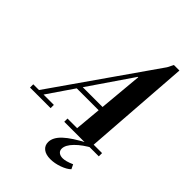

<svg xmlns="http://www.w3.org/2000/svg" viewBox="-349 -892 1253 1253"><g transform="rotate(45 277.5 -265.5)"><path d="M-20 -20 502 -768 385 -551 22 -20ZM-66 0V-30H124V0ZM250 0V-30H569V0ZM146 -212V-245H415V-212ZM337 -10 386 -547H382L494 -768H545L490 -10ZM358 237Q316 237 292.5 218.5Q269 200 269 168Q269 125 314 82.5Q359 40 459 -12H505Q441 22 401.5 62Q362 102 362 136Q362 155 375.5 165.5Q389 176 411 176Q425 176 443.5 171Q462 166 487 155L502 186Q481 207 439 222Q397 237 358 237Z"/></g></svg>

Font: Libre Bodoni
Style: Bold Italic
Weight: 700
Italic angle: -13°
Version: Version 2.005;gftools[0.9.23]